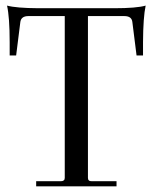

<svg xmlns="http://www.w3.org/2000/svg" viewBox="-20 -659 540 679"><path d="M291 -602.1V-29.8Q291 -17.6 305.2 -18.1H392.1V0H107.9V-18.1H194.8Q209 -18.1 209 -29.8V-602.1H80.1Q54.2 -602.1 51.8 -580.1L37.1 -462.9H14.2V-509.8Q14.2 -597.7 4.9 -639.2Q37.1 -630.4 116.2 -629.9H383.8Q462.9 -629.9 495.1 -639.2Q486.3 -598.1 485.8 -509.8V-462.9H462.9L448.2 -580.1Q446.3 -602.1 419.9 -602.1Z"/></svg>

Font: Arapey-Regular
Style: Regular
Weight: 400
Designer: Eduardo Rodriguez Tunni
Foundry: Eduardo Rodriguez Tunni
Version: Version 1.002